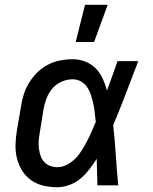

<svg xmlns="http://www.w3.org/2000/svg" viewBox="-20 -776 640 804"><path d="M220 8Q190 8 162 1.5Q134 -5 111 -21Q88 -37 73 -61Q58 -85 51 -113Q44 -141 45 -171Q46 -201 51 -231L68 -331Q72 -357 80 -382Q88 -407 102.5 -430.5Q117 -454 137 -473.5Q157 -493 181.5 -505.5Q206 -518 232 -523Q258 -528 284 -528Q312 -528 337.5 -518Q363 -508 381 -489.5Q399 -471 410 -447Q421 -423 428 -397Q440 -428 450.5 -458.5Q461 -489 472 -520H559Q533 -453 507.5 -385.5Q482 -318 454 -252Q461 -189 465 -126Q469 -63 475 0H388Q387 -28 386.5 -56Q386 -84 385 -111Q371 -89 354.5 -67.5Q338 -46 317.5 -28.5Q297 -11 271 -1.5Q245 8 220 8ZM220 -76Q241 -76 261 -86.5Q281 -97 296.5 -113Q312 -129 323.5 -148Q335 -167 345 -186Q355 -205 363.5 -225Q372 -245 381 -265Q379 -284 377 -303Q375 -322 371 -340Q367 -358 361.5 -376Q356 -394 346 -409.5Q336 -425 320 -434.5Q304 -444 284 -444Q261 -444 238 -434Q215 -424 199 -405Q183 -386 174.5 -363Q166 -340 162 -317L146 -217Q143 -201 142 -185Q141 -169 143 -153.5Q145 -138 150 -123.5Q155 -109 165 -98Q175 -87 189.5 -81.5Q204 -76 220 -76ZM297 -600 336 -756H431L374 -600Z"/></svg>

Font: Iosevka Md Ex Obl
Style: Regular
Weight: 500
Width: 7
Italic angle: -9°
Monospace: yes
Designer: Belleve Invis
Foundry: Belleve Invis
Version: Version 32.5.0; ttfautohint (v1.8.4)